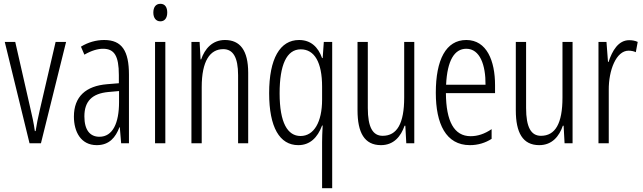

<svg xmlns="http://www.w3.org/2000/svg" viewBox="-20 -845 3377 1008"><path d="M135 -93H195L327 -625H272L189 -268C179 -227 172 -189 167 -157H163C157 -200 148 -240 139 -278L60 -625H5Z M527 -635C485 -635 442 -623 405 -600L423 -558C461 -580 494 -589 521 -589C580 -589 604 -552 604 -451V-408L543 -403C431 -394 368 -338 368 -233C368 -154 404 -83 488 -83C554 -83 587 -124 607 -177H609L616 -93H657V-453C657 -578 620 -635 527 -635ZM549 -362 605 -367V-309C605 -199 572 -127 502 -127C452 -127 423 -163 423 -234C423 -313 463 -354 549 -362Z M822 -825C797 -825 785 -806 785 -779C785 -752 798 -733 822 -733C845 -733 858 -751 858 -779C858 -806 847 -825 822 -825ZM848 -625H794V-93H848Z M1161 -635C1095 -635 1055 -589 1036 -533H1033L1028 -625H985V-93H1039V-388C1039 -524 1082 -587 1152 -587C1203 -587 1230 -545 1230 -450V-93H1283V-463C1283 -581 1240 -635 1161 -635Z M1671 -99V143H1724V-625H1680L1674 -540H1671C1650 -599 1611 -635 1550 -635C1450 -635 1393 -537 1393 -356C1393 -177 1448 -83 1546 -83C1607 -83 1647 -122 1671 -186H1674C1672 -151 1671 -118 1671 -99ZM1558 -131C1490 -131 1448 -200 1448 -355C1448 -503 1484 -586 1559 -586C1631 -586 1671 -518 1671 -390V-322C1671 -204 1628 -131 1558 -131Z M2155 -625H2102V-333C2102 -196 2064 -132 1989 -132C1937 -132 1911 -177 1911 -278V-625H1857V-266C1857 -149 1893 -83 1980 -83C2048 -83 2085 -130 2104 -185H2108L2113 -93H2155Z M2428 -635C2321 -635 2268 -531 2268 -358C2268 -195 2321 -83 2447 -83C2490 -83 2528 -95 2561 -116V-167C2524 -142 2488 -130 2451 -130C2364 -130 2322 -208 2321 -356H2579V-398C2579 -525 2536 -635 2428 -635ZM2428 -589C2500 -589 2530 -503 2529 -400H2322C2328 -528 2366 -589 2428 -589Z M2986 -625H2933V-333C2933 -196 2895 -132 2820 -132C2768 -132 2742 -177 2742 -278V-625H2688V-266C2688 -149 2724 -83 2811 -83C2879 -83 2916 -130 2935 -185H2939L2944 -93H2986Z M3283 -634C3226 -634 3194 -578 3175 -520H3172L3164 -625H3122V-93H3176V-372C3175 -476 3215 -579 3280 -579C3294 -579 3308 -576 3318 -571L3328 -625C3313 -632 3297 -634 3283 -634Z"/></svg>

Font: Noto Sans Kannada UI ExtraCondensed Light
Style: Regular
Weight: 300
Width: 2
Designer: Jelle Bosma - Monotype Design Team
Foundry: Monotype Imaging Inc.
Version: Version 2.005